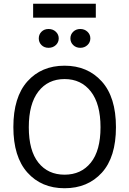

<svg xmlns="http://www.w3.org/2000/svg" viewBox="-20 -989 686 1020"><path d="M156 -895V-969H489V-895ZM51 -314Q51 -473 125.5 -556.5Q200 -640 323 -640Q445 -640 520.5 -556.5Q596 -473 596 -313.5Q596 -154 521 -71.5Q446 11 323 11Q200 11 125.5 -72.5Q51 -156 51 -314ZM184 -503Q133 -437 133 -313Q133 -189 184 -125Q235 -61 323 -61Q411 -61 462.5 -125Q514 -189 514 -313Q514 -437 462.5 -503Q411 -569 323 -569Q235 -569 184 -503ZM200.5 -749.5Q186 -764 186 -785Q186 -806 200.5 -820.5Q215 -835 238 -835Q261 -835 276.5 -820.5Q292 -806 292 -785Q292 -764 276.5 -749.5Q261 -735 238 -735Q215 -735 200.5 -749.5ZM369 -749.5Q354 -764 354 -785Q354 -806 369 -820.5Q384 -835 406.5 -835Q429 -835 444.5 -820.5Q460 -806 460 -785Q460 -764 444.5 -749.5Q429 -735 406.5 -735Q384 -735 369 -749.5Z"/></svg>

Font: Karmilla
Style: Regular
Weight: 400
Designer: Jonathan Pinhorn
Version: Version 1.000